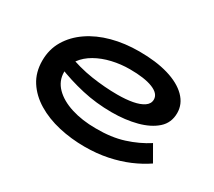

<svg xmlns="http://www.w3.org/2000/svg" viewBox="-100 -669 967 868"><g transform="rotate(30 383.0 -234.5)"><path d="M410 14Q339 14 274 -1Q209 -16 158.5 -46.5Q108 -77 79 -122Q50 -167 50 -228Q50 -287 78 -334Q106 -381 155 -414.5Q204 -448 269 -465.5Q334 -483 410 -483Q498 -483 562 -464Q626 -445 661.5 -409.5Q697 -374 697 -327Q697 -276 661.5 -244.5Q626 -213 567.5 -197.5Q509 -182 438 -182Q357 -182 282.5 -199Q208 -216 139 -244V-314Q214 -285 284.5 -274.5Q355 -264 420 -264Q465 -264 499.5 -270.5Q534 -277 554.5 -291Q575 -305 575 -327Q575 -358 532.5 -375Q490 -392 413 -392Q366 -392 321 -381.5Q276 -371 240 -350.5Q204 -330 182.5 -300.5Q161 -271 161 -232Q161 -186 194 -152.5Q227 -119 284 -101Q341 -83 412 -83Q493 -82 556 -102Q619 -122 670 -155L716 -75Q678 -49 631 -29Q584 -9 528.5 2.5Q473 14 410 14Z"/></g></svg>

Font: BioRhyme SemiExpanded SemiBold
Style: Regular
Weight: 600
Width: 6
Designer: Aoife Mooney
Foundry: Aoife Mooney Type
Version: Version 1.600;gftools[0.9.33]